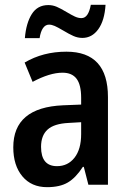

<svg xmlns="http://www.w3.org/2000/svg" viewBox="-20 -765 531 795"><path d="M427 -363V0H346L327 -74H323Q294 -29 261 -9.5Q228 10 175 10Q110 10 72.5 -35Q35 -80 35 -155Q35 -320 241 -329L316 -332V-360Q316 -414 297 -439Q278 -464 239 -464Q186 -464 115 -426L82 -506Q158 -551 255 -551Q427 -551 427 -363ZM264 -256Q204 -253 177 -228.5Q150 -204 150 -157Q150 -77 216 -77Q261 -77 288.5 -112Q316 -147 316 -210V-259ZM321 -608Q302 -608 284 -616Q266 -624 241 -639Q219 -652 206.5 -657.5Q194 -663 183 -663Q168 -663 158 -648.5Q148 -634 144 -607H83Q88 -669 111.5 -706.5Q135 -744 180 -744Q198 -744 214.5 -737Q231 -730 256 -715Q276 -703 290 -696.5Q304 -690 317 -690Q332 -690 341.5 -704Q351 -718 356 -745H417Q413 -680 387 -644Q361 -608 321 -608Z"/></svg>

Font: Noto Sans Display Medium Narrow
Style: Regular
Weight: 500
Width: 4
Designer: Monotype Design team
Foundry: Monotype Imaging Inc.
Version: Version 1.000